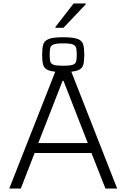

<svg xmlns="http://www.w3.org/2000/svg" viewBox="-20 -1078 723 1098"><path d="M33 0 304 -688H380L650 0H583L503 -203H178L99 0ZM199 -260H482L343 -616H338ZM341 -666Q284 -666 258.5 -675.5Q233 -685 227 -707Q221 -729 221 -765Q221 -801 227 -823Q233 -845 258.5 -855Q284 -865 341 -865Q399 -865 424.5 -855Q450 -845 456 -823Q462 -801 462 -765Q462 -729 456 -707Q450 -685 424.5 -675.5Q399 -666 341 -666ZM341 -702Q380 -702 396 -707.5Q412 -713 415.5 -726.5Q419 -740 419 -765Q419 -790 415.5 -804Q412 -818 396 -824Q380 -830 341 -830Q303 -830 287 -824Q271 -818 267.5 -804Q264 -790 264 -765Q264 -740 267.5 -726.5Q271 -713 287 -707.5Q303 -702 341 -702ZM297 -919V-924L401 -1058H470V-1053L343 -919Z"/></svg>

Font: Saira Light
Style: Regular
Weight: 300
Designer: Hector Gatti with collaboration of the Omnibus-Type team
Foundry: Omnibus-Type
Version: Version 1.100; ttfautohint (v1.8.3)